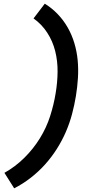

<svg xmlns="http://www.w3.org/2000/svg" viewBox="-20 -861 540 1042"><path d="M57 161 4 77Q63 44 112 -4.5Q161 -53 196.5 -110.5Q232 -168 252 -230.5Q272 -293 282 -355Q292 -414 292.5 -472Q293 -530 279.5 -584Q266 -638 236 -684Q206 -730 162 -761L223 -841Q262 -817 293.5 -784Q325 -751 347.5 -711.5Q370 -672 383.5 -627Q397 -582 401.5 -534.5Q406 -487 403 -438Q400 -389 392 -340Q384 -291 371 -242Q358 -193 337.5 -145.5Q317 -98 288.5 -53Q260 -8 224.5 31.5Q189 71 146.5 104Q104 137 57 161Z"/></svg>

Font: Iosevka Curly Slab
Style: Bold Italic
Weight: 700
Italic angle: -9°
Monospace: yes
Designer: Belleve Invis
Foundry: Belleve Invis
Version: Version 22.1.2; ttfautohint (v1.8.4)